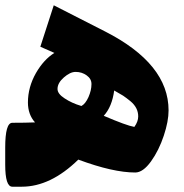

<svg xmlns="http://www.w3.org/2000/svg" viewBox="-49 -706 695 726"><path d="M296.9 -388.2C296.9 -372.1 293 -356 285.6 -338.9C277.8 -321.8 269 -310.5 258.8 -305.2C233.9 -312.5 212.9 -322.3 195.3 -334C177.2 -345.7 168.5 -357.4 168.5 -369.6C168.5 -384.8 176.3 -398.9 192.4 -413.1C208.5 -427.2 223.1 -434.1 236.8 -434.1C252.9 -434.1 266.6 -429.7 278.8 -420.9C291 -412.1 296.9 -401.4 296.9 -388.2ZM382.8 -363.8C397 -355.5 408.2 -349.1 416.5 -344.2C424.3 -338.9 433.6 -332 443.8 -323.7C464.4 -306.6 473.6 -287.6 473.6 -265.6C473.6 -252.9 468.8 -239.7 459 -226.1C439 -229.5 400.4 -243.7 343.3 -268.1C364.3 -291 377.4 -323.2 382.8 -363.8ZM462.4 -53.7C481.9 -53.7 502 -67.9 522 -95.7C542 -123.5 558.1 -156.2 570.3 -192.9C582.5 -229.5 588.4 -261.2 588.4 -288.6C588.4 -406.2 508.3 -505.4 348.6 -586.9L154.3 -686L103.5 -529.3L156.7 -505.9C130.4 -489.7 106.9 -464.4 86.9 -429.7C66.9 -394.5 56.6 -357.4 56.6 -318.4C56.6 -288.6 65.4 -263.2 83.5 -243.2C59.1 -242.2 30.3 -241.7 -2.4 -241.7C-20.5 -241.7 -29.3 -210.4 -29.3 -147.9V-83.5C-29.3 -27.8 -20.5 0 -2.4 0H33.2C106 0 177.2 -34.2 247.1 -102.5C335 -69.8 406.7 -53.7 462.4 -53.7Z"/></svg>

Font: Sahel Black
Style: Bold
Weight: 900
Foundry: Saber Rastikerdar (saber.rastikerdar@gmail.com)
Version: Version 3.4.0